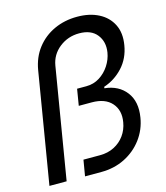

<svg xmlns="http://www.w3.org/2000/svg" viewBox="-110 -822 783 906"><g transform="rotate(-15 281.0 -368.5)"><path d="M19 0 108.9 -541Q119.1 -602.1 153.1 -646Q187 -689.9 238.3 -713.6Q289.6 -737.3 351.1 -737.3Q411.6 -737.3 455.8 -714.6Q500 -691.9 521 -649.9Q542 -607.9 532.2 -549.8Q522 -487.8 482.9 -445.3Q443.8 -402.8 389.6 -384.8L388.7 -377.9Q457 -371.1 493.4 -323.5Q529.8 -275.9 517.1 -200.2Q507.8 -143.1 473.9 -97.7Q439.9 -52.2 387.9 -26.1Q335.9 0 272 0H192.9L206.1 -78.1H287.1Q325.7 -78.1 356.4 -93.8Q387.2 -109.4 407.2 -137Q427.2 -164.6 433.1 -200.2Q442.9 -256.8 410.9 -293Q378.9 -329.1 314 -329.1H250.5L263.7 -409.2H308.6Q344.7 -409.2 373.8 -427.5Q402.8 -445.8 421.9 -475.1Q440.9 -504.4 446.3 -537.1Q454.6 -587.9 426.8 -623.5Q398.9 -659.2 340.3 -659.2Q285.2 -659.2 243.4 -626.2Q201.7 -593.3 192.9 -541L103 0Z"/></g></svg>

Font: Inter Tight
Style: Italic
Weight: 400
Italic angle: -9.39999°
Designer: Rasmus Andersson
Foundry: rsms
Version: Version 3.002